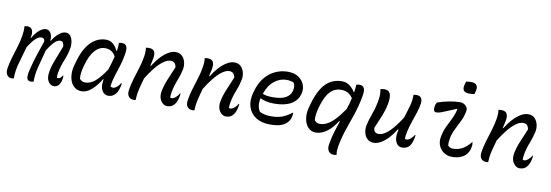

<svg xmlns="http://www.w3.org/2000/svg" viewBox="-72 -1246 5537 1931"><g transform="rotate(10 2697.0 -280.5)"><path d="M90 -532Q104 -538 120 -538Q157 -538 170.5 -509.5Q184 -481 172 -428H176Q208 -484 243.5 -513Q279 -542 310 -542Q333 -542 348.5 -526Q364 -510 370 -485.5Q376 -461 371 -436H377Q407 -484 442.5 -513.5Q478 -543 511 -543Q542 -543 560 -519.5Q578 -496 583.5 -460Q589 -424 582 -388Q569 -325 543.5 -263.5Q518 -202 505 -134Q503 -118 501.5 -105Q500 -92 501 -81Q507 -78 515 -78Q526 -78 538 -87.5Q550 -97 557 -112H563Q563 -104 563 -96.5Q563 -89 561 -80Q555 -34 530 -9Q512 9 486 9Q450 9 427.5 -27Q405 -63 416 -127Q425 -184 451.5 -249.5Q478 -315 510 -401Q507 -427 498.5 -439.5Q490 -452 470 -452Q442 -452 411 -420.5Q380 -389 344 -332Q317 -232 296.5 -150.5Q276 -69 278 0Q271 1 263.5 2.5Q256 4 248 4Q220 4 211 -20.5Q202 -45 219 -115Q231 -164 244 -208.5Q257 -253 274 -303Q291 -353 313 -417Q312 -452 279 -452Q252 -452 221.5 -424.5Q191 -397 148 -329Q124 -242 100 -160.5Q76 -79 76 2Q66 5 56 5Q30 5 15.5 -8.5Q1 -22 -3.5 -41.5Q-8 -61 -5 -80Q3 -136 20.5 -195Q38 -254 57 -315Q76 -376 86 -437Q91 -469 92 -491Q93 -513 90 -532Z M922 -543Q967 -543 997 -516Q1027 -489 1043 -451H1049Q1058 -504 1055 -533Q1063 -536 1070.5 -537Q1078 -538 1087 -538Q1121 -538 1134 -511.5Q1147 -485 1133 -417Q1123 -358 1105.5 -304.5Q1088 -251 1071.5 -199Q1055 -147 1047 -90Q1057 -79 1073 -79Q1091 -79 1112.5 -96Q1134 -113 1148 -139H1154Q1153 -129 1152 -118Q1151 -107 1146 -93Q1135 -48 1112 -23Q1097 -7 1080 1Q1063 9 1040 9Q1001 9 978 -28.5Q955 -66 965 -130Q966 -138 968 -146H962Q922 -79 871.5 -34Q821 11 769 11Q729 11 701 -9.5Q673 -30 658 -64Q643 -98 641 -140Q639 -182 650 -225L656 -246Q683 -353 724 -418.5Q765 -484 816 -513.5Q867 -543 922 -543ZM732 -110Q742 -97 756 -89.5Q770 -82 789 -82Q839 -82 887 -120.5Q935 -159 997 -252Q1007 -285 1017.5 -319Q1028 -353 1037 -390Q1019 -423 993.5 -440Q968 -457 928 -457Q870 -457 824 -405.5Q778 -354 750 -250L745 -233Q736 -199 732.5 -169Q729 -139 732 -110Z M1331 -532Q1343 -536 1361 -536Q1405 -536 1419 -508Q1433 -480 1419 -421Q1416 -406 1412.5 -391.5Q1409 -377 1406 -362H1413Q1443 -412 1480 -452.5Q1517 -493 1557 -517.5Q1597 -542 1634 -542Q1676 -542 1701 -517Q1726 -492 1734.5 -455Q1743 -418 1736 -383Q1723 -320 1699.5 -263Q1676 -206 1663 -138Q1661 -122 1659 -107.5Q1657 -93 1658 -82Q1665 -78 1674 -78Q1691 -78 1713.5 -96.5Q1736 -115 1748 -139H1754Q1754 -118 1746 -89Q1735 -47 1715 -24Q1690 9 1641 9Q1618 9 1597 -8.5Q1576 -26 1565.5 -56.5Q1555 -87 1562 -127Q1573 -188 1598.5 -249Q1624 -310 1658 -391Q1649 -447 1600 -447Q1565 -447 1524.5 -417Q1484 -387 1443.5 -336.5Q1403 -286 1366 -225Q1349 -167 1335.5 -110.5Q1322 -54 1321 2Q1314 5 1304 5Q1274 5 1258 -8.5Q1242 -22 1237.5 -41.5Q1233 -61 1236 -80Q1244 -136 1262 -196.5Q1280 -257 1299.5 -318.5Q1319 -380 1328 -437Q1338 -496 1331 -532Z M1931 -532Q1943 -536 1961 -536Q2005 -536 2019 -508Q2033 -480 2019 -421Q2016 -406 2012.5 -391.5Q2009 -377 2006 -362H2013Q2043 -412 2080 -452.5Q2117 -493 2157 -517.5Q2197 -542 2234 -542Q2276 -542 2301 -517Q2326 -492 2334.5 -455Q2343 -418 2336 -383Q2323 -320 2299.5 -263Q2276 -206 2263 -138Q2261 -122 2259 -107.5Q2257 -93 2258 -82Q2265 -78 2274 -78Q2291 -78 2313.5 -96.5Q2336 -115 2348 -139H2354Q2354 -118 2346 -89Q2335 -47 2315 -24Q2290 9 2241 9Q2218 9 2197 -8.5Q2176 -26 2165.5 -56.5Q2155 -87 2162 -127Q2173 -188 2198.5 -249Q2224 -310 2258 -391Q2249 -447 2200 -447Q2165 -447 2124.5 -417Q2084 -387 2043.5 -336.5Q2003 -286 1966 -225Q1949 -167 1935.5 -110.5Q1922 -54 1921 2Q1914 5 1904 5Q1874 5 1858 -8.5Q1842 -22 1837.5 -41.5Q1833 -61 1836 -80Q1844 -136 1862 -196.5Q1880 -257 1899.5 -318.5Q1919 -380 1928 -437Q1938 -496 1931 -532Z M2780 -543Q2847 -543 2889.5 -514Q2932 -485 2948.5 -441.5Q2965 -398 2954 -355L2952 -347Q2934 -277 2869 -240Q2804 -203 2699 -203Q2651 -203 2614 -211.5Q2577 -220 2560 -232H2555Q2545 -194 2550 -158Q2555 -122 2573 -96Q2624 -72 2689 -72Q2737 -72 2772 -80.5Q2807 -89 2837 -105Q2867 -121 2898 -145H2904Q2904 -133 2902.5 -123.5Q2901 -114 2899 -105Q2893 -80 2884 -65Q2875 -50 2860 -36Q2834 -13 2796 -1Q2758 11 2693 11Q2606 11 2549 -25.5Q2492 -62 2471 -125.5Q2450 -189 2471 -270L2475 -283Q2498 -372 2544.5 -429.5Q2591 -487 2652 -515Q2713 -543 2780 -543ZM2780 -460Q2714 -460 2656.5 -414.5Q2599 -369 2569 -280Q2589 -272 2613.5 -268Q2638 -264 2671 -264Q2762 -264 2806.5 -290.5Q2851 -317 2862 -360Q2870 -391 2867 -411.5Q2864 -432 2854 -446Q2837 -453 2819.5 -456.5Q2802 -460 2780 -460Z M3479 -533Q3489 -537 3497 -538Q3505 -539 3515 -539Q3546 -539 3559.5 -513Q3573 -487 3559 -421Q3541 -322 3511 -235.5Q3481 -149 3452.5 -65.5Q3424 18 3408 108Q3404 133 3403 154Q3402 175 3407 195Q3392 200 3377 200Q3341 200 3323.5 173Q3306 146 3314 102Q3325 34 3343 -25Q3361 -84 3380 -141L3373 -144Q3333 -75 3276 -32Q3219 11 3160 11Q3112 11 3081.5 -22Q3051 -55 3042 -107.5Q3033 -160 3048 -219L3053 -239Q3083 -354 3124.5 -420.5Q3166 -487 3218 -515Q3270 -543 3331 -543Q3379 -543 3414 -515.5Q3449 -488 3466 -456L3471 -457Q3479 -505 3479 -533ZM3130 -110Q3140 -98 3153 -90Q3166 -82 3185 -82Q3221 -82 3257.5 -100Q3294 -118 3334.5 -160Q3375 -202 3426 -275Q3435 -303 3443.5 -332Q3452 -361 3459 -392Q3418 -457 3339 -457Q3272 -457 3225.5 -406.5Q3179 -356 3148 -246L3144 -231Q3136 -202 3132 -172Q3128 -142 3130 -110Z M3726 -531Q3734 -535 3745.5 -536.5Q3757 -538 3769 -538Q3812 -538 3826 -503Q3840 -468 3826 -394Q3815 -336 3791.5 -277Q3768 -218 3733 -138Q3737 -85 3786 -85Q3821 -85 3859.5 -113Q3898 -141 3936.5 -188Q3975 -235 4011 -293Q4031 -355 4047.5 -414Q4064 -473 4064 -533Q4076 -537 4093 -537Q4130 -537 4143 -515.5Q4156 -494 4152 -463Q4146 -417 4129.5 -366.5Q4113 -316 4095 -265Q4077 -214 4066 -164Q4061 -140 4058 -120.5Q4055 -101 4056 -81Q4064 -79 4073 -79Q4091 -79 4113 -97.5Q4135 -116 4148 -139H4154Q4153 -114 4146 -89Q4135 -46 4117 -24Q4105 -8 4084.5 0.5Q4064 9 4041 9Q4001 9 3979.5 -30Q3958 -69 3971 -138Q3973 -150 3976 -163H3968Q3939 -114 3903 -75Q3867 -36 3828.5 -12.5Q3790 11 3752 11Q3710 11 3685 -14Q3660 -39 3652 -76Q3644 -113 3651 -148Q3664 -210 3686.5 -269Q3709 -328 3722 -395Q3730 -433 3731.5 -466Q3733 -499 3726 -531Z M4309 -498Q4365 -518 4427 -530Q4489 -542 4539 -542Q4572 -542 4596 -519.5Q4620 -497 4615 -468Q4608 -416 4584 -366Q4560 -316 4535 -267Q4510 -218 4500 -167Q4492 -125 4496 -91Q4506 -81 4518 -75Q4530 -69 4549 -69Q4598 -69 4640.5 -91Q4683 -113 4726 -166H4732Q4734 -153 4733.5 -139Q4733 -125 4729 -108Q4718 -60 4687 -31Q4666 -11 4631.5 1.5Q4597 14 4551 14Q4506 14 4470 -9.5Q4434 -33 4416.5 -73.5Q4399 -114 4408 -164Q4419 -224 4441.5 -272Q4464 -320 4487.5 -366Q4511 -412 4523 -466L4517 -470Q4478 -455 4440.5 -438.5Q4403 -422 4372 -410.5Q4341 -399 4318 -399Q4301 -399 4294.5 -416Q4288 -433 4295 -464Q4299 -482 4309 -498ZM4561 -756Q4574 -759 4588.5 -760Q4603 -761 4616 -761Q4654 -761 4669 -740Q4684 -719 4675 -682L4666 -647Q4654 -645 4639.5 -644Q4625 -643 4611 -643Q4530 -643 4552 -724Z M4931 -532Q4943 -536 4961 -536Q5005 -536 5019 -508Q5033 -480 5019 -421Q5016 -406 5012.5 -391.5Q5009 -377 5006 -362H5013Q5043 -412 5080 -452.5Q5117 -493 5157 -517.5Q5197 -542 5234 -542Q5276 -542 5301 -517Q5326 -492 5334.5 -455Q5343 -418 5336 -383Q5323 -320 5299.5 -263Q5276 -206 5263 -138Q5261 -122 5259 -107.5Q5257 -93 5258 -82Q5265 -78 5274 -78Q5291 -78 5313.5 -96.5Q5336 -115 5348 -139H5354Q5354 -118 5346 -89Q5335 -47 5315 -24Q5290 9 5241 9Q5218 9 5197 -8.5Q5176 -26 5165.5 -56.5Q5155 -87 5162 -127Q5173 -188 5198.5 -249Q5224 -310 5258 -391Q5249 -447 5200 -447Q5165 -447 5124.5 -417Q5084 -387 5043.5 -336.5Q5003 -286 4966 -225Q4949 -167 4935.5 -110.5Q4922 -54 4921 2Q4914 5 4904 5Q4874 5 4858 -8.5Q4842 -22 4837.5 -41.5Q4833 -61 4836 -80Q4844 -136 4862 -196.5Q4880 -257 4899.5 -318.5Q4919 -380 4928 -437Q4938 -496 4931 -532Z"/></g></svg>

Font: Recursive Mn Csl St
Style: Italic
Weight: 400
Italic angle: -15°
Monospace: yes
Version: Version 1.079;hotconv 1.0.112;makeotfexe 2.5.65598; ttfautoh